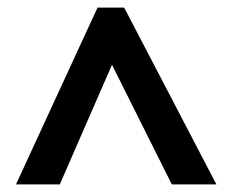

<svg xmlns="http://www.w3.org/2000/svg" viewBox="-20 -738 610 504"><path d="M22 -254 236 -718H306L548 -254H431L274 -568L137 -254Z"/></svg>

Font: Noto Sans Gujarati
Style: Regular
Weight: 400
Designer: Jelle Bosma - Monotype Design Team, Universal Thirst
Foundry: Monotype Imaging Inc.
Version: Version 2.102